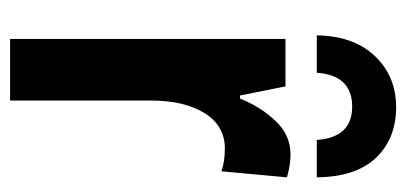

<svg xmlns="http://www.w3.org/2000/svg" viewBox="-232 -572 804 380"><g transform="rotate(90 170.0 -382.0)"><path d="M50 -607H124Q129 -677 191 -677Q252 -677 257 -607H331Q330 -685 292 -724.5Q254 -764 192 -764Q131 -764 91 -722Q51 -680 50 -607ZM175 -455H169L151 -545H57V0H179V-279Q179 -345 204 -385Q229 -425 274 -425Q301 -425 319 -418L331 -548Q306 -555 286 -555Q247 -555 219 -525Q191 -495 175 -455Z"/></g></svg>

Font: Noto Sans UI Condensed
Style: Bold
Weight: 700
Width: 3
Designer: Monotype Design Team
Foundry: Monotype Imaging Inc.
Version: 1.001